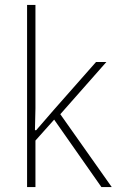

<svg xmlns="http://www.w3.org/2000/svg" viewBox="-20 -760 490 780"><path d="M90 -740H124V-320L122 -231H127L198 -313L370 -508H412L225 -296L434 0H392L200 -274L124 -189V0H90Z"/></svg>

Font: IBM Plex Sans Condensed ExtraLight
Style: Regular
Weight: 200
Width: 3
Designer: Mike Abbink, Paul van der Laan, Pieter van Rosmalen
Foundry: Bold Monday
Version: Version 1.3